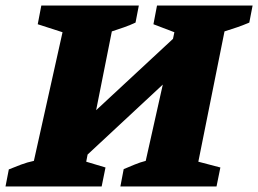

<svg xmlns="http://www.w3.org/2000/svg" viewBox="-55 -677 937 697"><path d="M-35 0 -23 -62Q-1 -71 21.5 -79.5Q44 -88 68 -93L172 -560L82 -589L95 -657H449L437 -595Q418 -586 395.5 -578Q373 -570 351 -563L294 -277L573 -536L578 -560L502 -589L515 -657H862L850 -595Q829 -586 806 -578Q783 -570 760 -563L665 -90L745 -69L731 0H382L394 -63Q413 -71 433.5 -79.5Q454 -88 474 -93L536 -370L263 -116L258 -90L328 -69L314 0Z"/></svg>

Font: Piazzolla SC ExtraBold
Style: Italic
Weight: 800
Italic angle: -11.3°
Designer: Juan Pablo del Peral
Foundry: Huerta Tipografica
Version: Version 1.330